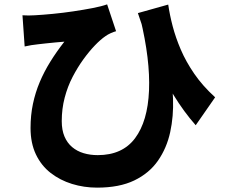

<svg xmlns="http://www.w3.org/2000/svg" viewBox="-20 -793 1040 880"><path d="M751 -772Q758 -724 771.5 -672.5Q785 -621 808.5 -566Q832 -511 870 -455.5Q908 -400 966 -347L877 -219Q823 -280 775.5 -357.5Q728 -435 688 -529Q648 -623 612 -733ZM83 -723Q111 -721 140 -723Q176 -725 222.5 -729.5Q269 -734 316 -741Q363 -748 404.5 -756Q446 -764 471 -773L512 -650Q501 -647 487.5 -641Q474 -635 463 -627Q441 -612 415 -585Q389 -558 362.5 -521.5Q336 -485 313 -441Q290 -397 276.5 -345.5Q263 -294 263 -238Q263 -197 275.5 -167.5Q288 -138 310.5 -119Q333 -100 363 -91Q393 -82 428 -82Q541 -82 599 -159.5Q657 -237 663 -378Q669 -519 623 -709L753 -501Q770 -422 773 -341Q776 -260 760 -187Q744 -114 704 -56.5Q664 1 595.5 34Q527 67 425 67Q365 67 310 50Q255 33 212 -0.5Q169 -34 144.5 -85.5Q120 -137 120 -206Q120 -265 131 -317Q142 -369 162 -416.5Q182 -464 210.5 -510Q239 -556 275 -602Q257 -601 234 -598.5Q211 -596 189.5 -594Q168 -592 154 -590Q137 -588 123.5 -586Q110 -584 93 -580Z"/></svg>

Font: Noto Sans SC Thin ExtraBold
Style: Regular
Weight: 800
Version: Version 2.004-H2;hotconv 1.0.118;makeotfexe 2.5.65603